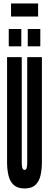

<svg xmlns="http://www.w3.org/2000/svg" viewBox="-20 -1058 277 1086"><path d="M119 8Q79 8 57.5 -11.8Q36 -31.5 28 -65.5Q20 -99.5 20 -141V-735H103V-141Q103 -120 106.2 -108.5Q109.5 -97 119 -97Q128 -97 131 -108.8Q134 -120.5 134 -141V-735H217V-141Q217 -99.5 209.2 -65.8Q201.5 -32 180.2 -12Q159 8 119 8ZM137 -796V-894H208V-796ZM29.5 -796V-894H100.5V-796ZM42.5 -964.5V-1038.5H195.5V-964.5Z"/></svg>

Font: League Gothic Condensed
Style: Regular
Weight: 400
Width: 3
Designer: The League of Moveable Type
Version: Version 2.001